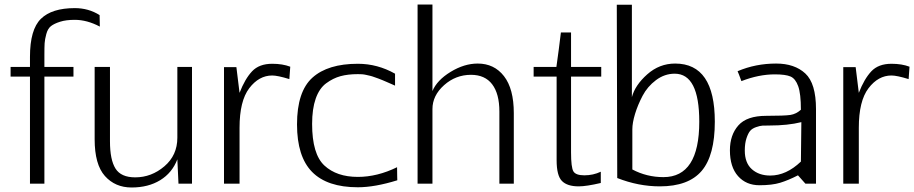

<svg xmlns="http://www.w3.org/2000/svg" viewBox="-20 -815 4056 852"><path d="M422 -748 423 -697Q366 -727 312 -727Q273 -727 246.5 -718.5Q220 -710 206 -699Q192 -688 185.5 -664Q179 -640 178 -623Q177 -606 177 -571Q177 -566 177 -563V-518H306V-475H177V0H113V-475H27V-518H113V-563Q113 -684 161.5 -731.5Q210 -779 312 -779Q373 -779 422 -748Z M468 -518V-188Q468 -106 492.5 -67Q517 -28 580 -28Q652 -28 709.5 -77Q767 -126 767 -204V-518H832V0H772L767 -108Q744 -48 691 -15.5Q638 17 564 17Q491 17 445.5 -34Q400 -85 400 -197V-518Z M1043 0H974V-517H1029L1043 -403Q1067 -465 1098.5 -498.5Q1130 -532 1188 -532Q1234 -532 1268 -519L1264 -464Q1212 -480 1188 -480Q1129 -480 1086 -423.5Q1043 -367 1043 -248Z M1568 -30Q1654 -30 1742 -73Q1742 -53 1742.5 -35.5Q1743 -18 1743 -15Q1643 16 1568 16Q1432 16 1365 -52Q1298 -120 1298 -263Q1298 -409 1366.5 -470.5Q1435 -532 1568 -532Q1655 -532 1733 -488V-435Q1731 -436 1715 -443Q1699 -450 1695.5 -451.5Q1692 -453 1678 -459Q1664 -465 1659 -466.5Q1654 -468 1642 -472.5Q1630 -477 1623 -478.5Q1616 -480 1605.5 -482.5Q1595 -485 1586 -485.5Q1577 -486 1568 -486Q1524 -486 1491 -477Q1458 -468 1427.5 -445.5Q1397 -423 1381 -377.5Q1365 -332 1365 -265Q1365 -131 1419.5 -80.5Q1474 -30 1568 -30Z M2196 0V-320Q2196 -399 2164 -441Q2132 -483 2070 -483Q2002 -483 1950.5 -437Q1899 -391 1899 -331V0H1833V-795H1899V-411Q1919 -459 1979.5 -496Q2040 -533 2100 -533Q2173 -533 2216.5 -477Q2260 -421 2260 -313V0Z M2348 -518H2449Q2453 -543 2459.5 -595Q2466 -647 2469 -671H2514V-518H2648V-475H2514V-139Q2514 -72 2524.5 -54.5Q2535 -37 2573 -37Q2612 -37 2646 -53V-3Q2582 12 2548 12Q2497 12 2473.5 -12Q2450 -36 2450 -104V-475H2348Z M2786 -241V-63Q2850 -29 2924 -29Q3083 -29 3083 -275Q3083 -488 2974 -488Q2929 -488 2891 -459.5Q2853 -431 2831.5 -390Q2810 -349 2798 -309.5Q2786 -270 2786 -241ZM2719 -25 2717 -794H2784V-384Q2798 -437 2852 -485Q2906 -533 2976 -533Q3152 -533 3152 -275Q3152 -125 3093.5 -56.5Q3035 12 2908 12Q2813 12 2719 -25Z M3534 -98 3536 -273Q3476 -258 3394 -258Q3374 -258 3363.5 -257.5Q3353 -257 3335.5 -251Q3318 -245 3309 -234.5Q3300 -224 3292.5 -201.5Q3285 -179 3285 -147Q3285 -92 3316.5 -64Q3348 -36 3398 -36Q3469 -36 3534 -98ZM3601 -331V0H3554L3521 -37Q3478 -15 3442 -4Q3406 7 3350 7Q3291 7 3255 -33.5Q3219 -74 3219 -148Q3219 -216 3256.5 -258.5Q3294 -301 3380 -301Q3462 -301 3487.5 -305Q3513 -309 3534 -328Q3534 -399 3522 -432.5Q3510 -466 3488 -475.5Q3466 -485 3418 -485Q3347 -485 3270 -455Q3257 -491 3253 -499Q3333 -533 3424 -533Q3506 -533 3553.5 -489Q3601 -445 3601 -331Z M3791 0H3722V-517H3777L3791 -403Q3815 -465 3846.5 -498.5Q3878 -532 3936 -532Q3982 -532 4016 -519L4012 -464Q3960 -480 3936 -480Q3877 -480 3834 -423.5Q3791 -367 3791 -248Z"/></svg>

Font: Afta sans
Style: Regular
Weight: 400
Designer: par.qink
Foundry: Oriol Esparraguera Font
Version: Version 1.000